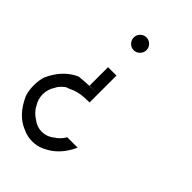

<svg xmlns="http://www.w3.org/2000/svg" viewBox="-279 -928 1224 1224"><g transform="rotate(45 333.5 -316.0)"><path d="M256.2 -790.4Q273.3 -807.5 296.7 -807.5Q320 -807.5 337.1 -790.4Q354.2 -773.3 354.2 -750Q354.2 -726.7 337.1 -709.2Q320 -691.7 296.7 -691.7Q273.3 -691.7 256.2 -709.2Q239.2 -726.7 239.2 -750Q239.2 -773.3 256.2 -790.4ZM333.3 158.3Q295.8 176.7 250 176.7Q204.2 176.7 166.7 158.3Q70.8 121.7 16.7 0Q4.2 -37.5 4.2 -83.3Q4.2 -129.2 16.7 -166.7Q68.3 -280.8 166.7 -325Q248.3 -333.3 333.3 -333.3H257.5V-500H333.3V-257.5Q309.2 -257.5 289.2 -256.2Q269.2 -255 257.5 -253.3Q245.8 -251.7 230.8 -247.5Q215.8 -243.3 210.4 -241.2Q205 -239.2 188.8 -232.1Q172.5 -225 166.7 -222.5V-225Q150.8 -216.7 133.3 -198.8Q115.8 -180.8 110.8 -166.7Q85 -129.2 85 -83.3Q85 -37.5 110.8 0Q116.7 14.2 133.8 32.5Q150.8 50.8 166.7 59.2Q204.2 90 250 90Q295.8 90 333.3 59.2Q348.3 50.8 365.4 32.9Q382.5 15 388.3 0H483.3Q431.7 114.2 333.3 158.3Z"/></g></svg>

Font: 0xA000-Mono
Style: Mono
Weight: 400
Version: Version 0.1